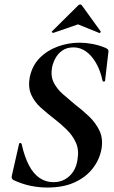

<svg xmlns="http://www.w3.org/2000/svg" viewBox="-20 -827 510 859"><path d="M192 12Q155 12 117.5 4.5Q80 -3 39 -22Q35 -25 33 -29.5Q31 -34 33 -41L65 -182Q65 -187 70.5 -187Q76 -187 77 -182Q90 -124 110 -86.5Q130 -49 157.5 -30.5Q185 -12 219 -12Q248 -12 270.5 -24.5Q293 -37 308 -60Q323 -83 327 -115Q334 -157 319.5 -189Q305 -221 278.5 -247Q252 -273 222 -296Q191 -320 162.5 -345.5Q134 -371 119.5 -404Q105 -437 113 -481Q124 -534 158 -568Q192 -602 239 -619Q286 -636 336 -636Q363 -636 393 -630.5Q423 -625 454 -612Q468 -605 465 -595L450 -465Q449 -462 444.5 -462Q440 -462 439 -465Q429 -512 409.5 -545.5Q390 -579 364.5 -597Q339 -615 309 -615Q279 -615 259 -601Q239 -587 228 -566.5Q217 -546 213 -526Q206 -487 220 -458.5Q234 -430 260 -407Q286 -384 315 -360Q348 -335 378 -306.5Q408 -278 425 -242.5Q442 -207 434 -160Q425 -112 394.5 -73Q364 -34 313.5 -11Q263 12 192 12ZM219 -680Q217 -679 213.5 -682Q210 -685 213 -687L329 -802Q333 -807 338.5 -807Q344 -807 347 -802L430 -687Q432 -685 429 -681.5Q426 -678 423 -680L329 -718Z"/></svg>

Font: Cormorant Garamond Light
Style: Italic
Weight: 300
Italic angle: -10°
Designer: Christian Thalmann (Catharsis Fonts)
Foundry: Catharsis Fonts
Version: Version 4.001